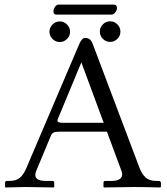

<svg xmlns="http://www.w3.org/2000/svg" viewBox="-20 -825 735 847"><path d="M433.8 -653.6Q420.4 -667 420.4 -685.5Q420.4 -704.1 433.8 -717.5Q447.3 -731 465.8 -731Q484.4 -731 497.8 -717.5Q511.2 -704.1 511.2 -685.5Q511.2 -667 497.8 -653.6Q484.4 -640.1 465.8 -640.1Q447.3 -640.1 433.8 -653.6ZM211.7 -653.1Q198.2 -666.5 198.2 -685.1Q198.2 -703.6 211.7 -717Q225.1 -730.5 243.7 -730.5Q262.2 -730.5 275.6 -717Q289.1 -703.6 289.1 -685.1Q289.1 -666.5 275.6 -653.1Q262.2 -639.6 243.7 -639.6Q225.1 -639.6 211.7 -653.1ZM259.3 -283.2H437.5L338.9 -549.8L235.4 -300.8Q233.4 -296.4 233.4 -292.5Q233.4 -283.2 259.3 -283.2ZM140.1 -71.8Q135.7 -61.5 135.7 -53.2Q135.7 -26.9 182.1 -26.9H210.9Q219.2 -26.9 219.2 -18.6V0L217.3 2Q118.2 0 93.8 0Q93.8 0 4.4 2L2.4 0V-18.6Q2.4 -26.9 10.3 -26.9H22Q50.8 -26.9 66.9 -40Q83 -53.2 95.2 -81.1L328.6 -628.4Q335.4 -644.5 341.8 -651.1Q348.1 -657.7 356 -657.7Q368.7 -657.7 376.5 -650.9Q384.3 -644 390.1 -628.4L594.7 -86.4Q606.4 -55.7 623.3 -41.3Q640.1 -26.9 668.9 -26.9H680.2Q683.6 -26.9 686.8 -24.7Q689.9 -22.5 689.9 -18.6V0L686.5 2Q610.4 0 571.3 0L438.5 2L436.5 0V-18.6Q436.5 -26.9 444.3 -26.9H472.2Q495.1 -26.9 507.1 -34.7Q519 -42.5 519 -55.2Q519 -63.5 515.6 -71.8L451.7 -244.1H241.2Q223.6 -244.1 216.1 -240Q208.5 -235.8 204.6 -226.6ZM472.7 -760.7H228Q215.8 -760.7 215.8 -775.4Q215.8 -784.7 222.7 -794.7Q229.5 -804.7 237.8 -804.7H482.4Q489.3 -804.7 492.7 -800.3Q496.1 -795.9 496.1 -790Q496.1 -780.8 488.8 -770.8Q481.4 -760.7 472.7 -760.7Z"/></svg>

Font: Libertinage
Style: l
Weight: 400
Designer: OSP
Foundry: OSP
Version: Version 1.0; 2008; OFL relea